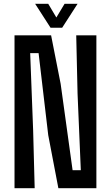

<svg xmlns="http://www.w3.org/2000/svg" viewBox="-20 -985 580 1005"><path d="M56 0V-800H247.5L297.5 -546L360 -94H403L386 -494.5L379 -800H484.5V0H285.5L232.5 -277.5L182 -707H138L153.5 -302L161.5 0ZM244.5 -840 164 -965H232.5L275 -893.5L318 -965H386L305.5 -840Z"/></svg>

Font: Big Shoulders Medium
Style: Regular
Weight: 500
Designer: Patric King
Foundry: XO Type Co
Version: Version 2.002